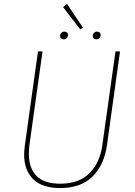

<svg xmlns="http://www.w3.org/2000/svg" viewBox="-20 -941 681 971"><path d="M521 -207Q507 -107 448 -48.5Q389 10 285 10Q192 10 147 -35.5Q102 -81 102 -160Q102 -174 106 -208L172 -681H195L129 -209Q126 -185 126 -163Q126 -91 164.5 -51.5Q203 -12 285 -12Q380 -12 433 -65.5Q486 -119 498 -210L564 -681H587ZM399 -802 386 -792 299 -905 319 -921ZM284 -759Q284 -768 290 -774.5Q296 -781 306 -781Q314 -781 319 -776.5Q324 -772 324 -764Q324 -755 318 -748.5Q312 -742 302 -742Q294 -742 289 -746.5Q284 -751 284 -759ZM449 -759Q449 -768 455 -774.5Q461 -781 471 -781Q479 -781 484 -776.5Q489 -772 489 -764Q489 -755 483 -748.5Q477 -742 467 -742Q459 -742 454 -746.5Q449 -751 449 -759Z"/></svg>

Font: FiraGO Thin
Style: Italic
Weight: 100
Italic angle: -8°
Designer: bBox Type GmbH
Foundry: bBox Type GmbH
Version: Version 1.001